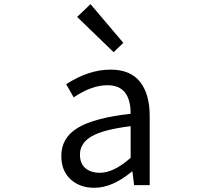

<svg xmlns="http://www.w3.org/2000/svg" viewBox="-20 -892 1040 925"><path d="M434.6 12.7Q364.3 12.7 319.8 -28.3Q275.4 -69.3 275.4 -140.6Q275.4 -228.5 355 -276.4Q434.6 -324.2 609.4 -343.8Q609.4 -481.4 498 -481.4Q420.9 -481.4 335 -422.9L298.8 -486.3Q407.2 -556.6 512.7 -556.6Q608.4 -556.6 654.8 -497.6Q701.2 -438.5 701.2 -334V0H626L618.2 -65.4H615.2Q521.5 12.7 434.6 12.7ZM460.9 -59.6Q528.3 -59.6 609.4 -131.8V-284.2Q476.6 -267.6 420.9 -234.9Q365.2 -202.1 365.2 -147.5Q365.2 -103.5 391.6 -81.5Q418 -59.6 460.9 -59.6ZM527.3 -640.6 351.6 -810.5 416 -872.1 574.2 -685.5Z"/></svg>

Font: Gen Shin Gothic Monospace Regular
Style: Regular
Weight: 400
Designer: [Source Han Sans]
Ryoko NISHIZUKA  (kana & ideographs); Paul D. Hunt (Latin, Greek & Cyrillic); Wenlong ZHANG  (bopomofo
Version: Version 1.002.20150607